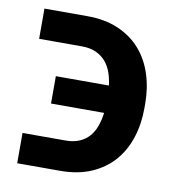

<svg xmlns="http://www.w3.org/2000/svg" viewBox="-66 -594 604 660"><g transform="rotate(10 235.5 -264.0)"><path d="M186.8 -100.1Q215.2 -100.1 235.4 -109Q255.7 -117.9 269.2 -133.3Q282.7 -148.8 290.3 -170.3Q297.9 -191.8 301.1 -216.6H115.8V-312.1H301.1Q298.3 -335.2 291 -356.4Q283.7 -377.5 270.2 -393.5Q256.7 -409.4 236.2 -419Q215.6 -428.6 186.1 -428.6H36.9V-534.1H186.1Q248.6 -534.1 295.3 -513.8Q342 -493.6 372.9 -458.1Q403.8 -422.6 419.2 -374.8Q434.7 -327.1 434.7 -272V-256.4Q434.7 -201 419.2 -153.2Q403.8 -105.5 372.9 -70.1Q342 -34.8 295.5 -14.6Q248.9 5.7 186.8 5.7H36.9V-100.1Z"/></g></svg>

Font: Interop SemBd
Style: Regular
Weight: 600
Designer: Rasmus Andersson, Google, Jang Haemin
Foundry: jhaemin
Version: Version 1.008